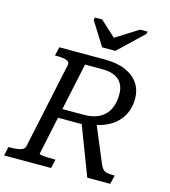

<svg xmlns="http://www.w3.org/2000/svg" viewBox="-152 -1042 1014 1148"><g transform="rotate(15 355.0 -468.5)"><path d="M380 -776H462L614 -921L618 -937H572L399 -828L459 -825L337 -937H292L289 -921ZM373 -321 459 -343 559 -103Q568 -82 578 -71.5Q588 -61 602 -58Q616 -55 637 -55H651L638 0H496ZM284 -55 272 0H-19L-7 -55H4Q40 -55 66 -61.5Q92 -68 96 -89L209 -620Q213 -641 191.5 -648.5Q170 -656 131 -656H120L133 -710H412Q491 -710 543.5 -687Q596 -664 623 -623.5Q650 -583 650 -531Q650 -485 635 -447.5Q620 -410 591.5 -382Q563 -354 523 -336.5Q483 -319 433 -312Q422 -309 411.5 -306.5Q401 -304 392 -302.5Q383 -301 374 -301H234L184 -65Q184 -62 196.5 -59.5Q209 -57 229 -56Q249 -55 269 -55ZM414 -650H308L246 -358H379Q423 -358 455.5 -370Q488 -382 509.5 -404.5Q531 -427 541.5 -459Q552 -491 552 -532Q552 -568 537.5 -594.5Q523 -621 492.5 -635.5Q462 -650 414 -650Z"/></g></svg>

Font: Roboto Serif
Style: Italic
Weight: 400
Italic angle: -10°
Designer: Greg Gazdowicz
Foundry: Commercial Type
Version: Version 1.008